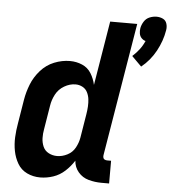

<svg xmlns="http://www.w3.org/2000/svg" viewBox="-55 -826 792 884"><g transform="rotate(5 341.5 -384.0)"><path d="M582 -541Q623 -574 648.5 -621Q674 -668 682 -717Q685 -733 680.5 -748Q676 -763 662.5 -769.5Q649 -776 633 -776Q617 -776 601 -769.5Q585 -763 575.5 -748Q566 -733 563 -717Q561 -704 563 -692Q565 -680 573 -671.5Q581 -663 592 -660Q583 -639 569 -620.5Q555 -602 537 -586ZM163 8Q193 8 223 -2Q253 -12 277 -34Q301 -56 318 -83Q320 -53 339 -30.5Q358 -8 387 0Q416 8 446 8H482V-97H464Q458 -97 452.5 -99.5Q447 -102 445.5 -108Q444 -114 445 -120L547 -735H422L373 -438Q367 -466 352 -490.5Q337 -515 310.5 -526.5Q284 -538 254 -538Q217 -538 181 -523.5Q145 -509 118.5 -479Q92 -449 78 -413.5Q64 -378 58 -342L40 -232Q34 -199 32.5 -166.5Q31 -134 37 -103Q43 -72 58.5 -45.5Q74 -19 102 -5.5Q130 8 163 8ZM232 -97Q211 -97 193 -106.5Q175 -116 167 -134.5Q159 -153 158.5 -173.5Q158 -194 162 -215L180 -325Q184 -352 197.5 -377.5Q211 -403 236.5 -418Q262 -433 289 -433Q306 -433 321 -425Q336 -417 343.5 -402Q351 -387 353 -370.5Q355 -354 354 -336.5Q353 -319 350 -301L332 -191Q328 -167 315.5 -144Q303 -121 279.5 -109Q256 -97 232 -97Z"/></g></svg>

Font: Iosevka Sparkle
Style: Bold Italic
Weight: 700
Italic angle: -9°
Designer: Belleve Invis
Foundry: Belleve Invis
Version: Version 4.5.0; ttfautohint (v1.8.3)